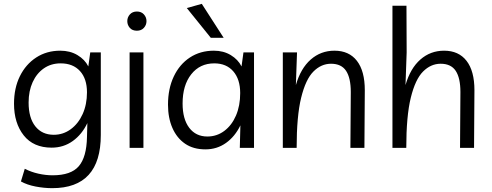

<svg xmlns="http://www.w3.org/2000/svg" viewBox="-20 -770 2560 1000"><path d="M252 210Q210 210 165.5 201.5Q121 193 89 175L109 109Q142 126 180 134.5Q218 143 254 143Q350 143 390.5 95.5Q431 48 433 -56L435 -129Q407 -70 359 -35.5Q311 -1 249 -1Q154 -1 103.5 -65Q53 -129 53 -230Q53 -311 83.5 -373Q114 -435 168.5 -470.5Q223 -506 294 -506Q345 -506 383.5 -483Q422 -460 440 -424L450 -497H505V-67Q505 210 252 210ZM296 -440Q246 -440 208.5 -414Q171 -388 150 -342Q129 -296 129 -236Q129 -156 164 -112Q199 -68 260 -68Q309 -68 348.5 -97Q388 -126 410.5 -176Q433 -226 433 -289Q433 -360 396.5 -400Q360 -440 296 -440Z M727 -497V0H655V-497ZM693 -610Q669 -610 656 -625Q643 -640 643 -660Q643 -680 656.5 -695Q670 -710 693 -710Q716 -710 729.5 -695Q743 -680 743 -660Q743 -640 729.5 -625Q716 -610 693 -610Z M1303 -497V0H1229L1232 -117Q1204 -59 1157 -25.5Q1110 8 1050 8Q987 8 944 -21.5Q901 -51 878 -103.5Q855 -156 855 -225Q855 -308 885 -371.5Q915 -435 969 -470.5Q1023 -506 1094 -506Q1144 -506 1182 -483Q1220 -460 1238 -424L1248 -497ZM1096 -440Q1021 -440 976 -383Q931 -326 931 -231Q931 -150 965.5 -104.5Q1000 -59 1060 -59Q1109 -59 1148 -88Q1187 -117 1209 -168Q1231 -219 1231 -285Q1231 -357 1195 -398.5Q1159 -440 1096 -440ZM1078 -573 953 -728 1031 -750 1145 -573Z M1453 0V-497H1527L1521 -327Q1546 -414 1598.5 -460Q1651 -506 1722 -506Q1798 -506 1839 -453Q1880 -400 1880 -300L1878 0H1805L1807 -291Q1807 -364 1782.5 -401Q1758 -438 1704 -438Q1653 -438 1612.5 -397.5Q1572 -357 1548.5 -261Q1525 -165 1525 0Z M2024 0V-740H2097L2098 -497L2092 -327Q2117 -414 2169.5 -460Q2222 -506 2293 -506Q2369 -506 2410 -453Q2451 -400 2451 -300L2449 0H2376L2378 -291Q2378 -364 2353.5 -401Q2329 -438 2275 -438Q2224 -438 2183.5 -397.5Q2143 -357 2119.5 -261Q2096 -165 2096 0Z"/></svg>

Font: LivvicRegular
Style: Regular
Weight: 400
Designer: Jacques Le Bailly, Baron von Fonthausen
Version: Version 1.001; ttfautohint (v1.8.2)